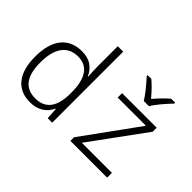

<svg xmlns="http://www.w3.org/2000/svg" viewBox="-127 -1104 1453 1453"><g transform="rotate(45 600.0 -377.5)"><path d="M63 -263Q63 -398 120.5 -470Q178 -542 287 -542Q350 -542 390.5 -513.5Q431 -485 450 -439H454Q450 -503 450 -545V-760H508V0H460L454 -93H451Q401 10 278 10Q175 10 119 -60Q63 -130 63 -263ZM450 -255V-267Q450 -375 411.5 -434Q373 -493 292 -493Q210 -493 166 -434Q122 -375 122 -258Q122 -39 287 -39Q450 -39 450 -255ZM703 -39 1026 -485H724V-532H1094V-489L774 -51H1096V0H703ZM764 -755V-765H804Q853 -724 910 -656Q971 -727 1017 -765H1059V-755Q1025 -720 989.5 -677.5Q954 -635 938 -606H882Q865 -635 831 -677.5Q797 -720 764 -755Z"/></g></svg>

Font: Noto Sans Mono UI Light
Style: Regular
Weight: 300
Monospace: yes
Designer: Monotype Design team
Foundry: Monotype Imaging Inc.
Version: Version 1.000